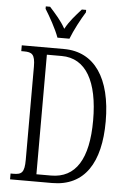

<svg xmlns="http://www.w3.org/2000/svg" viewBox="-61 -975 678 1019"><g transform="rotate(5 278.0 -465.5)"><path d="M217 -771H281C298 -816 332 -880 356 -918V-931H333C301 -895 272 -864 249 -821C225 -864 196 -895 164 -931H141V-918C165 -880 201 -816 217 -771ZM32 0H256C429 0 511 -131 511 -350C511 -580 420 -714 257 -714H32V-683H46C89 -683 106 -673 106 -607V-111C106 -42 91 -31 47 -31H32ZM247 -39H169V-676H248C378 -676 444 -556 444 -350C444 -144 378 -39 247 -39Z"/></g></svg>

Font: Noto Serif Devanagari ExtraCondensed Light
Style: Regular
Weight: 300
Width: 2
Designer: Universal Thirst, Indian Type Foundry and the Monotype Design Team
Foundry: Monotype Imaging Inc.
Version: Version 2.004